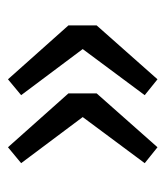

<svg xmlns="http://www.w3.org/2000/svg" viewBox="13 -494 417 484"><g transform="rotate(-90 222.0 -251.5)"><path d="M93.3 -63.5 229 -216.8V-288.1L93.3 -440.4L53.2 -407.2L169.4 -252L53.2 -95.7ZM264.6 -63.5 400.4 -216.8V-288.1L264.6 -440.4L224.6 -407.2L340.8 -252L224.6 -95.7Z"/></g></svg>

Font: Varta Light SemiBold
Style: Regular
Weight: 600
Version: Version 1.004